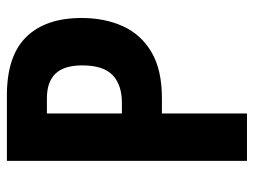

<svg xmlns="http://www.w3.org/2000/svg" viewBox="-112 -642 754 571"><g transform="rotate(-90 265.5 -357.0)"><path d="M267 -714Q384 -714 440.5 -656.5Q497 -599 497 -492Q497 -423 472.5 -369Q448 -315 395.5 -284Q343 -253 259 -253H213V0H72V-714ZM258 -595H213V-372H245Q298 -372 327 -399.5Q356 -427 356 -490Q356 -544 331.5 -569.5Q307 -595 258 -595Z"/></g></svg>

Font: Noto Sans Arabic Cond
Style: Bold
Weight: 700
Width: 3
Designer: Monotype Design Team, Nadine Chahine, Nizar Qandah and Khaled Hosny
Foundry: Monotype Imaging Inc.
Version: Version 2.012; ttfautohint (v1.8.4.7-5d5b)